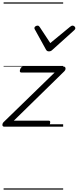

<svg xmlns="http://www.w3.org/2000/svg" viewBox="-30 -1053 646 1596"><path d="M8 0Q-10 0 -10 -14Q-10 -28 0 -38L424 -450H148Q139 -450 136 -456Q133 -462 137 -475Q141 -487 147.5 -493.5Q154 -500 163 -500H497Q508 -500 512 -493.5Q516 -487 514.5 -478Q513 -469 504 -460L85 -50H375Q384 -50 386.5 -44Q389 -38 385 -23Q382 -12 375.5 -6Q369 0 359 0ZM573 -840Q582 -840 589 -833.5Q596 -827 596 -819Q596 -813 593.5 -809.5Q591 -806 587 -802L406 -639Q398 -631 391 -628.5Q384 -626 376 -626Q369 -626 363 -629Q357 -632 352 -641L262 -804Q259 -808 257.5 -812Q256 -816 256 -820Q256 -829 265 -834.5Q274 -840 281 -840Q288 -840 291.5 -837.5Q295 -835 299 -830L388 -695L552 -830Q559 -835 563.5 -837.5Q568 -840 573 -840ZM0 513H495V523H0ZM0 -20H495V0H0ZM0 -505H495V-500H0ZM0 -1033H495V-1023H0Z"/></svg>

Font: Playwrite IN Guides
Style: Regular
Weight: 400
Designer: Veronika Burian, José Scaglione
Foundry: TypeTogether
Version: Version 1.003